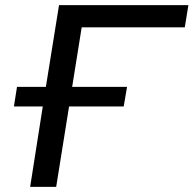

<svg xmlns="http://www.w3.org/2000/svg" viewBox="-20 -725 751 745"><path d="M97 0 146 -312H34L46 -388H158L209 -705H711L697 -619H297L260 -388H473L460 -312H248L198 0Z"/></svg>

Font: Nunito Sans 10pt SemiExpanded Medium
Style: Italic
Weight: 500
Width: 6
Italic angle: -9°
Designer: Vernon Adams
Foundry: Vernon Adams
Version: Version 3.101;gftools[0.9.27]